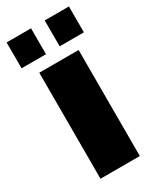

<svg xmlns="http://www.w3.org/2000/svg" viewBox="-196 -746 660 803"><g transform="rotate(-30 134.5 -345.0)"><path d="M39 -512H229V0H39ZM-16 -690H102V-565H-16ZM168 -690H285V-565H168Z"/></g></svg>

Font: Decalotype Black
Style: Regular
Weight: 900
Designer: Alfredo Marco Pradil
Foundry: Alfredo Marco Pradil
Version: Version 1.0